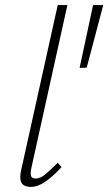

<svg xmlns="http://www.w3.org/2000/svg" viewBox="-20 -731 426 755"><path d="M101 4Q85 4 74 -2.5Q63 -9 60.5 -24Q58 -39 63 -61L207 -711H245L103 -69Q99 -50 102 -39.5Q105 -29 120 -29Q139 -29 159.5 -46.5Q180 -64 207 -91L222 -74Q189 -38 159 -17Q129 4 101 4ZM321 -465 293 -464 346 -711H386Z"/></svg>

Font: Ysabeau ExtraLight
Style: Italic
Weight: 250
Italic angle: -12°
Version: Version 2.000;gftools[0.9.27.dev2+g8671c4b]